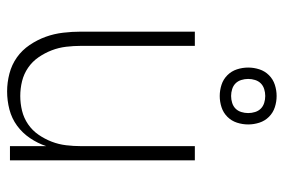

<svg xmlns="http://www.w3.org/2000/svg" viewBox="-149 -641 798 540"><g transform="rotate(90 250.0 -371.0)"><path d="M237 8Q212 8 187 1.5Q162 -5 141.5 -19.5Q121 -34 106.5 -55.5Q92 -77 83.5 -100.5Q75 -124 72 -149.5Q69 -175 69 -200V-520H109V-200Q109 -179 111.5 -158Q114 -137 121.5 -117.5Q129 -98 141 -80.5Q153 -63 170.5 -51Q188 -39 208.5 -34Q229 -29 250 -29Q271 -29 291.5 -34Q312 -39 329.5 -51Q347 -63 359 -80.5Q371 -98 378.5 -117.5Q386 -137 388.5 -158Q391 -179 391 -200V-520H431V0H391V-102Q383 -78 368.5 -56.5Q354 -35 333.5 -20Q313 -5 288 1.5Q263 8 237 8ZM250 -590Q234 -590 218.5 -595Q203 -600 191.5 -611.5Q180 -623 175 -638.5Q170 -654 170 -670Q170 -686 175 -701.5Q180 -717 191.5 -728.5Q203 -740 218.5 -745Q234 -750 250 -750Q266 -750 281.5 -745Q297 -740 308.5 -728.5Q320 -717 325 -701.5Q330 -686 330 -670Q330 -654 325 -638.5Q320 -623 308.5 -611.5Q297 -600 281.5 -595Q266 -590 250 -590ZM250 -622Q260 -622 269.5 -625Q279 -628 285.5 -634.5Q292 -641 295 -650.5Q298 -660 298 -670Q298 -680 295 -689.5Q292 -699 285.5 -705.5Q279 -712 269.5 -715Q260 -718 250 -718Q240 -718 230.5 -715Q221 -712 214.5 -705.5Q208 -699 205 -689.5Q202 -680 202 -670Q202 -660 205 -650.5Q208 -641 214.5 -634.5Q221 -628 230.5 -625Q240 -622 250 -622Z"/></g></svg>

Font: Iosevka Extralight
Style: Regular
Weight: 200
Monospace: yes
Designer: Belleve Invis
Foundry: Belleve Invis
Version: Version 32.0.1; ttfautohint (v1.8.4)